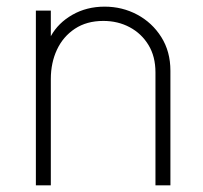

<svg xmlns="http://www.w3.org/2000/svg" viewBox="-20 -558 610 578"><path d="M88 0H133V-320Q133 -369 151.5 -408.5Q170 -448 205.5 -471.5Q241 -495 291 -495Q335 -495 370.5 -476Q406 -457 427 -422.5Q448 -388 448 -340V0H493V-345Q493 -403 465.5 -446.5Q438 -490 393 -514Q348 -538 295 -538Q241 -538 198 -513.5Q155 -489 133 -449V-526H88Z"/></svg>

Font: Plus Jakarta Sans ExtraLight
Style: Regular
Weight: 200
Designer: Gumpita Rahayu
Foundry: Tokotype
Version: Version 2.004; ttfautohint (v1.8.3)